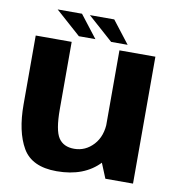

<svg xmlns="http://www.w3.org/2000/svg" viewBox="-82 -803 817 883"><g transform="rotate(10 326.5 -362.0)"><path d="M467.6 0H596.7V-592.7H428.8V-94.7ZM205.7 -593H37.8V-271.2Q37.8 -145.1 81 -70.1Q124.2 4.9 240.2 4.9Q369.3 4.9 440.6 -71.5Q511.8 -148 511.8 -226L429.5 -260.5Q429.5 -192.4 392.1 -151.5Q354.6 -110.7 301.8 -110.7Q251.9 -110.7 228.8 -145.5Q205.7 -180.3 205.7 -279.4ZM384.4 -624.3H461.5L380.6 -728.7H266.9ZM233.8 -624.3H310.9L230 -728.7H116.3Z"/></g></svg>

Font: Anybody Thin
Style: Regular
Weight: 100
Designer: Tyler Finck
Foundry: Etcetera Type Company
Version: Version 1.114;gftools[0.9.25]